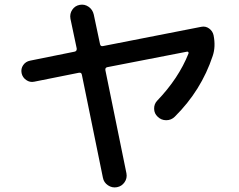

<svg xmlns="http://www.w3.org/2000/svg" viewBox="-20 -780 1040 837"><path d="M128.9 -423.8Q110.4 -419.9 94.2 -431.2Q78.1 -442.4 74.2 -460.9Q70.3 -480.5 81.1 -496.1Q91.8 -511.7 111.3 -515.6L304.7 -554.7Q315.4 -556.6 314.5 -568.4L287.1 -698.2Q283.2 -719.7 294.9 -737.3Q306.6 -754.9 327.6 -758.8Q348.6 -762.7 366.2 -750.5Q383.8 -738.3 388.7 -716.8L416 -587.9Q418 -577.1 428.7 -579.1L857.4 -663.1Q876 -667 891.6 -655.8Q907.2 -644.5 911.1 -626Q920.9 -576.2 907.2 -536.1Q857.4 -385.7 742.2 -271.5Q726.6 -255.9 704.6 -255.9Q682.6 -255.9 667 -271.5Q652.3 -285.2 651.9 -305.7Q651.4 -326.2 665 -340.8Q758.8 -438.5 801.8 -546.9Q802.7 -550.8 800.8 -553.2Q798.8 -555.7 794.9 -554.7L448.2 -487.3Q437.5 -485.4 439.5 -473.6L531.2 -24.4Q535.2 -2.9 522.9 14.6Q510.7 32.2 489.7 36.1Q468.8 40 450.7 27.8Q432.6 15.6 428.7 -4.9L336.9 -454.1Q335 -464.8 324.2 -462.9Z"/></svg>

Font: Rounded-X Mgen+ 2m medium
Style: Regular
Weight: 500
Designer: [Source Han Sans]
Ryoko NISHIZUKA  (kana & ideographs); Paul D. Hunt (Latin, Greek & Cyrillic); Wenlong ZHANG  (bopomofo
Version: Version 1.059.20150602